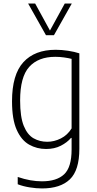

<svg xmlns="http://www.w3.org/2000/svg" viewBox="-20 -828 542 1078"><path d="M216 230Q183.5 230 146.2 224Q109 218 79.5 206.5V165.5Q116 178 149.8 184Q183.5 190 215.5 190Q298.5 190 340.2 150.5Q382 111 382 11.5V-53.5H378.5Q357 -28 321.5 -9.8Q286 8.5 238.5 8.5Q187 8.5 143.5 -16Q100 -40.5 73.8 -99Q47.5 -157.5 47.5 -259.5Q47.5 -409 111.2 -478.8Q175 -548.5 292.5 -548.5Q326 -548.5 362.2 -543Q398.5 -537.5 425.5 -528.5V7.5Q425.5 128 372.2 179Q319 230 216 230ZM245.5 -32Q284.5 -32 321.8 -50.8Q359 -69.5 382 -107V-497.5Q364.5 -502 339.8 -505.5Q315 -509 290.5 -509Q195 -509 144 -452.5Q93 -396 93 -264Q93 -171.5 113.5 -121.2Q134 -71 168.5 -51.5Q203 -32 245.5 -32ZM238 -630.5 138 -808H177.5L260.5 -656.5L343.5 -808H383L283 -630.5Z"/></svg>

Font: Encode Sans Semi Condensed ExtraLight
Style: Regular
Weight: 200
Width: 4
Designer: Multiple Designers
Foundry: Impallari Type
Version: Version 3.000; ttfautohint (v1.8.3) -l 8 -r 50 -G 200 -x 14 